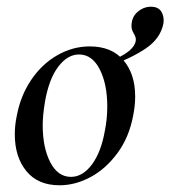

<svg xmlns="http://www.w3.org/2000/svg" viewBox="-20 -537 507 571"><path d="M24 -138Q24 -165 30 -193Q41 -252 72.5 -299Q104 -346 150 -372.5Q196 -399 247 -399Q312 -399 347 -358Q382 -317 382 -250Q382 -223 376 -193Q364 -129 329.5 -82Q295 -35 249.5 -10.5Q204 14 157 14Q93 14 58.5 -28Q24 -70 24 -138ZM292 -149Q299 -183 299 -221Q299 -287 276.5 -331Q254 -375 215 -375Q181 -375 153.5 -339Q126 -303 114 -236Q107 -194 107 -165Q107 -98 129.5 -54.5Q152 -11 191 -11Q226 -11 253.5 -48Q281 -85 292 -149ZM384 -420Q384 -427 377.5 -438Q371 -449 371 -459Q371 -486 389 -501.5Q407 -517 429 -517Q451 -517 460 -502Q469 -487 466 -467Q457 -422 413 -392.5Q369 -363 300 -338L299 -352Q341 -367 362.5 -384.5Q384 -402 384 -420Z"/></svg>

Font: Cormorant Garamond SemiBold
Style: Italic
Weight: 600
Italic angle: -10°
Designer: Christian Thalmann (Catharsis Fonts)
Foundry: Catharsis Fonts
Version: Version 4.000